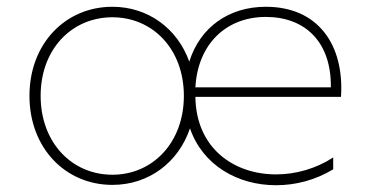

<svg xmlns="http://www.w3.org/2000/svg" viewBox="-20 -543 1084 567"><path d="M312 3C419 3 507 -63 541 -164C579 -54 683 4 795 4C853 4 911 -11 964 -43V-78C913 -45 854 -28 795 -28C672 -28 559 -104 557 -257H987C997 -410 920 -523 765 -523C656 -523 571 -463 539 -361C504 -459 417 -523 312 -523C173 -523 67 -414 67 -260C67 -106 173 3 312 3ZM312 -27C192 -27 100 -122 100 -260C100 -398 192 -492 312 -492C431 -492 523 -398 523 -260C523 -122 431 -27 312 -27ZM957 -285H557C564 -413 648 -493 765 -493C882 -493 959 -418 957 -285Z"/></svg>

Font: Chess Sans ExtraLight
Style: Regular
Weight: 275
Designer: Wolf Bōese
Foundry: Wolf Bōese
Version: Version 7.223;Glyphs 3.3 (3306)